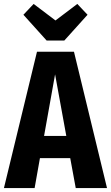

<svg xmlns="http://www.w3.org/2000/svg" viewBox="-29 -956 564 976"><path d="M356 0 328 -152H174L147 0H-9L159 -693H347L515 0ZM195 -265H308L251 -578ZM364 -936 416 -881 298 -750H208L90 -881L142 -936L253 -852Z"/></svg>

Font: Fira Sans Extra Condensed
Style: Bold
Weight: 700
Width: 1
Designer: Carrois Corporate & Edenspiekermann AG
Foundry: Carrois Corporate GbR & Edenspiekermann AG
Version: Version 4.203